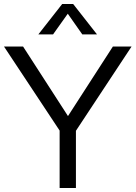

<svg xmlns="http://www.w3.org/2000/svg" viewBox="-38 -946 682 966"><path d="M624 -712 344 -288V0H262V-289L-18 -712H78L304 -362L530 -712ZM229 -773H155L275 -926H330L450 -773H376L303 -877Z"/></svg>

Font: Muli-Regular
Style: Regular
Weight: 400
Version: Version 2.000